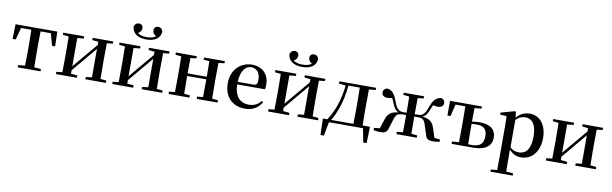

<svg xmlns="http://www.w3.org/2000/svg" viewBox="-58 -1476 7666 2405"><g transform="rotate(10 3775.0 -273.0)"><path d="M242 0H446V-29L360 -37L358 -232V-296L360 -493H491L533 -340H572L567 -527H36L31 -340H71L112 -493H243C245 -437 246 -351 246 -296V-232C246 -177 245 -94 243 -37L157 -29V0Z M1017 -499 1094 -490V-449L944 -271L827 -131V-490L909 -499V-527H643V-499L718 -491C719 -435 720 -351 720 -296V-232C720 -177 719 -93 718 -37L643 -29V0H909V-29L827 -38V-81L972 -254L1094 -400V-38L1017 -29V0H1278V-29L1203 -37L1201 -232V-296L1203 -491L1278 -499V-527H1017Z M1680 -623C1799 -623 1861 -679 1862 -758C1853 -789 1832 -805 1803 -805C1772 -805 1750 -785 1750 -753C1750 -724 1768 -700 1796 -684C1766 -662 1728 -653 1680 -653C1633 -653 1595 -662 1564 -684C1593 -700 1610 -724 1610 -753C1610 -785 1589 -805 1558 -805C1529 -805 1509 -789 1498 -758C1500 -680 1562 -623 1680 -623ZM1733 -499 1810 -490V-449L1660 -271L1543 -131V-490L1625 -499V-527H1359V-499L1434 -491C1435 -435 1436 -351 1436 -296V-232C1436 -177 1435 -93 1434 -37L1359 -29V0H1625V-29L1543 -38V-81L1688 -254L1810 -400V-38L1733 -29V0H1994V-29L1919 -37L1917 -232V-296L1919 -491L1994 -499V-527H1733Z M2433 -499 2507 -492C2508 -437 2509 -356 2509 -295H2265L2267 -491L2341 -499V-527H2075V-499L2150 -491C2151 -435 2152 -351 2152 -296V-232C2152 -177 2151 -93 2150 -37L2075 -29V0H2341V-29L2267 -37C2266 -93 2265 -181 2265 -262H2509C2509 -180 2508 -93 2507 -36L2433 -29V0H2698V-29L2623 -37L2621 -232V-296L2623 -491L2698 -499V-527H2433Z M3050 16C3145 16 3216 -28 3259 -103L3242 -117C3204 -69 3156 -42 3085 -42C2980 -42 2904 -110 2901 -267H3254C3258 -284 3260 -303 3260 -328C3260 -449 3182 -543 3042 -543C2904 -543 2782 -439 2782 -264C2782 -81 2893 16 3050 16ZM2902 -300C2907 -440 2966 -510 3038 -510C3109 -510 3153 -455 3153 -369C3153 -320 3142 -300 3103 -300Z M3662 -623C3781 -623 3843 -679 3844 -758C3835 -789 3814 -805 3785 -805C3754 -805 3732 -785 3732 -753C3732 -724 3750 -700 3778 -684C3748 -662 3710 -653 3662 -653C3615 -653 3577 -662 3546 -684C3575 -700 3592 -724 3592 -753C3592 -785 3571 -805 3540 -805C3511 -805 3491 -789 3480 -758C3482 -680 3544 -623 3662 -623ZM3715 -499 3792 -490V-449L3642 -271L3525 -131V-490L3607 -499V-527H3341V-499L3416 -491C3417 -435 3418 -351 3418 -296V-232C3418 -177 3417 -93 3416 -37L3341 -29V0H3607V-29L3525 -38V-81L3670 -254L3792 -400V-38L3715 -29V0H3976V-29L3901 -37L3899 -232V-296L3901 -491L3976 -499V-527H3715Z M4154 -499 4241 -489C4224 -309 4167 -150 4089 -33H4032L4038 176H4081L4115 0H4548L4582 176H4625L4631 -33H4537L4535 -232V-296L4537 -491L4622 -499V-527H4154ZM4420 -33H4137C4164 -75 4186 -125 4206 -177C4243 -273 4266 -382 4276 -494H4420C4422 -438 4423 -351 4423 -296V-232C4423 -176 4422 -90 4420 -33Z M4973 -499 5050 -491C5051 -436 5052 -353 5052 -286H5011C4960 -286 4928 -301 4893 -397C4858 -497 4822 -534 4760 -543C4728 -534 4711 -515 4711 -485C4711 -449 4740 -428 4781 -428C4804 -428 4823 -431 4842 -436C4850 -422 4858 -407 4866 -385C4890 -318 4915 -287 4952 -273C4860 -262 4820 -233 4794 -153L4756 -36L4683 -28V0C4707 6 4737 10 4763 10C4830 10 4854 -6 4867 -57L4905 -178C4926 -245 4949 -256 5015 -256H5052C5052 -178 5051 -93 5050 -37L4973 -29V0H5232V-29L5157 -37C5156 -93 5155 -178 5155 -256H5191C5257 -256 5280 -245 5301 -178L5340 -57C5353 -6 5376 10 5444 10C5469 10 5498 6 5523 0V-28L5450 -36L5412 -153C5386 -233 5346 -262 5255 -273C5292 -287 5317 -318 5341 -385C5349 -407 5356 -423 5365 -437C5383 -431 5401 -428 5425 -428C5466 -428 5495 -449 5495 -485C5495 -515 5479 -534 5447 -543C5384 -534 5348 -497 5313 -397C5278 -301 5248 -286 5196 -286H5155L5157 -491L5232 -499V-527H4973Z M5675 0H5947C6117 0 6182 -72 6182 -168C6182 -262 6120 -327 5977 -327C5945 -327 5912 -324 5878 -319L5880 -491L5968 -499V-527H5562V-340H5601L5638 -493H5763L5765 -296V-232L5763 -37L5675 -29ZM5878 -289C5899 -292 5921 -293 5944 -293C6033 -293 6075 -256 6075 -164C6075 -71 6026 -30 5928 -30H5880C5879 -87 5878 -175 5878 -232Z M6560 16C6691 16 6791 -93 6791 -268C6791 -440 6700 -543 6578 -543C6514 -543 6454 -519 6406 -462L6400 -532L6387 -541L6210 -492V-467L6293 -461C6295 -412 6296 -366 6296 -299V19L6294 224L6215 231V259H6498V231L6409 223L6407 19V-57C6452 -4 6505 16 6560 16ZM6409 -434C6453 -477 6489 -488 6528 -488C6614 -488 6670 -422 6670 -266C6670 -100 6606 -41 6523 -41C6479 -41 6445 -51 6409 -85Z M7248 -499 7325 -490V-449L7175 -271L7058 -131V-490L7140 -499V-527H6874V-499L6949 -491C6950 -435 6951 -351 6951 -296V-232C6951 -177 6950 -93 6949 -37L6874 -29V0H7140V-29L7058 -38V-81L7203 -254L7325 -400V-38L7248 -29V0H7509V-29L7434 -37L7432 -232V-296L7434 -491L7509 -499V-527H7248Z"/></g></svg>

Font: GenKiMin2 TW SB
Style: Regular
Weight: 600
Version: Version 2.100;PS 2.1;hotconv 16.6.51;makeotf.lib2.5.65220 DE